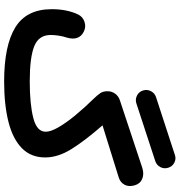

<svg xmlns="http://www.w3.org/2000/svg" viewBox="12 -860 906 970"><g transform="rotate(90 465.0 -375.0)"><path d="M437 -645Q430.7 -666 440.9 -685.1Q451.2 -704.1 471.2 -710.4L763.2 -805.7Q783.2 -812.5 802.2 -802.5Q821.3 -792.5 827.6 -771.5Q834 -751 824.2 -732.2Q814.5 -713.4 793.9 -706.5L502 -610.8Q481.4 -604.5 462.4 -614.3Q443.4 -624 437 -645ZM26.4 -183.6Q26.4 -259.3 52.7 -315.9Q64.5 -340.3 90.3 -348.9Q116.2 -357.4 140.1 -345.2Q188.5 -320.8 169.4 -257.8Q163.6 -241.2 160.2 -219Q156.7 -196.8 156.7 -178.2Q156.7 -117.7 213.6 -95Q270.5 -72.3 390.6 -72.3Q505.9 -72.3 575.7 -90.1Q645.5 -107.9 645.5 -152.8Q645.5 -178.7 622.8 -217.8Q600.1 -256.8 562.5 -302.5Q524.9 -348.1 480 -394Q460.4 -414.1 450.7 -428.5Q440.9 -442.9 440.9 -465.3Q440.9 -486.8 453.6 -504.2Q466.3 -521.5 488.8 -528.3L827.1 -640.6Q858.9 -650.9 883.8 -640.4Q908.7 -629.9 916.5 -601.6Q924.8 -572.3 913.1 -550.8Q901.4 -529.3 875.5 -521.5L613.3 -439.9Q692.4 -349.1 733.9 -281.7Q775.4 -214.4 775.4 -150.4Q775.4 -78.6 728.8 -32.7Q682.1 13.2 595.9 35.2Q509.8 57.1 391.6 57.1Q210.4 57.1 118.4 0.7Q26.4 -55.7 26.4 -183.6Z"/></g></svg>

Font: Mikhak-DS2-FD Bold
Style: Regular
Weight: 700
Designer: Amin Abedi
Version: Version 3.4